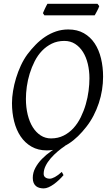

<svg xmlns="http://www.w3.org/2000/svg" viewBox="-20 -787 585 1024"><path d="M457 -369.1Q457 -410.2 448.2 -446.5Q439.5 -482.9 422.4 -510Q405.3 -537.1 380.4 -553Q355.5 -568.8 323.2 -568.8Q286.1 -568.8 256.6 -554.4Q227.1 -540 204.1 -516.1Q181.2 -492.2 165 -460.4Q148.9 -428.7 138.4 -394.5Q127.9 -360.4 123 -325.4Q118.2 -290.5 118.2 -259.8Q118.2 -214.4 127.7 -175.5Q137.2 -136.7 154.8 -108.6Q172.4 -80.6 197 -64.7Q221.7 -48.8 252 -48.8Q289.6 -48.8 319.6 -64Q349.6 -79.1 372.3 -104.2Q395 -129.4 411.1 -162.4Q427.2 -195.3 437.5 -231Q447.8 -266.6 452.4 -302.2Q457 -337.9 457 -369.1ZM529.8 -377.9Q529.8 -343.3 524.2 -307.6Q518.6 -272 507.1 -237.3Q495.6 -202.6 478.8 -170.2Q461.9 -137.7 439.9 -109.9Q419.4 -83.5 396.2 -60.8Q373 -38.1 346.9 -21.2Q320.8 -4.4 291.7 5.4Q262.7 15.1 230 15.1Q183.1 15.1 148.2 -4.9Q113.3 -24.9 90.1 -59.3Q66.9 -93.8 55.4 -139.6Q43.9 -185.5 43.9 -236.8Q43.9 -267.6 49.6 -302Q55.2 -336.4 65.7 -370.8Q76.2 -405.3 91.3 -437.7Q106.4 -470.2 126 -497.1Q146.5 -524.4 170.2 -548.6Q193.8 -572.8 220.9 -590.8Q248 -608.9 278.8 -619.4Q309.6 -629.9 344.2 -629.9Q392.1 -629.9 427.2 -609.9Q462.4 -589.8 485.1 -555.4Q507.8 -521 518.8 -475.1Q529.8 -429.2 529.8 -377.9ZM318.8 147Q307.6 160.2 294.2 172.9Q280.8 185.5 266.8 195.6Q252.9 205.6 239 211.7Q225.1 217.8 212.9 217.8Q201.7 217.8 191.2 215.1Q180.7 212.4 172.6 206.1Q164.6 199.7 159.7 189Q154.8 178.2 154.8 162.1Q154.8 133.8 168.5 108.4Q182.1 83 203.6 60.8Q225.1 38.6 251.5 20.3Q277.8 2 303.2 -12.2L327.6 -9.3Q307.6 3.9 287.1 21.2Q266.6 38.6 250 57.9Q233.4 77.1 223.1 98.1Q212.9 119.1 212.9 140.1Q212.9 152.8 222.2 159.4Q231.4 166 245.6 166Q256.3 166 272.7 157.2Q289.1 148.4 309.6 129.9L318.8 147ZM509.3 -754.4Q507.8 -749 504.6 -742.2Q501.5 -735.4 497.8 -728.5Q494.1 -721.7 490.7 -715.3Q487.3 -709 484.9 -705.1H216.8L209 -716.8Q210.9 -721.7 213.9 -728.3Q216.8 -734.9 220 -741.7Q223.1 -748.5 226.6 -755.1Q230 -761.7 232.9 -766.6H500L509.3 -754.4Z"/></svg>

Font: GentiumAlt
Style: Italic
Weight: 400
Italic angle: -7°
Designer: J. Victor Gaultney
Version: Version 1.02; 2005; OFL release